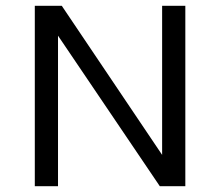

<svg xmlns="http://www.w3.org/2000/svg" viewBox="-20 -642 759 662"><path d="M539 -622H619V0H531L180 -519V0H100V-622H193L539 -108Z"/></svg>

Font: Sarpanch
Style: Regular
Weight: 400
Designer: Manushi Parikh (Devanagari and Latin), Jyotish Sonowal (Devanagari)
Foundry: Indian Type Foundry
Version: Version 2.004;PS 1.0;hotconv 1.0.78;makeotf.lib2.5.61930; tt